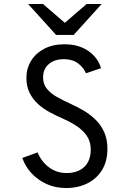

<svg xmlns="http://www.w3.org/2000/svg" viewBox="-20 -935 656 967"><path d="M313 12Q258.5 12 214 -8.5Q169.5 -29 138 -63.2Q106.5 -97.5 92.5 -139.5L169 -167.5Q188 -121.5 226.5 -92.5Q265 -63.5 315.5 -63.5Q371.5 -63.5 404.2 -94Q437 -124.5 437 -182.5Q437 -222 417.2 -250.8Q397.5 -279.5 365.5 -300.5Q333.5 -321.5 297 -337.5Q264.5 -351.5 231.8 -369Q199 -386.5 172.2 -410.5Q145.5 -434.5 129.2 -467.2Q113 -500 113 -543.5Q113 -589.5 136 -627.8Q159 -666 202 -689Q245 -712 305 -712Q376.5 -712 425.5 -677.8Q474.5 -643.5 488.5 -591.5L413 -566Q401 -595 373 -616Q345 -637 302 -637Q254 -637 225.5 -612Q197 -587 197 -545Q197 -511.5 216 -488Q235 -464.5 266.5 -446.8Q298 -429 336 -412Q368 -397.5 400.5 -378.5Q433 -359.5 460.5 -333Q488 -306.5 504.5 -270.2Q521 -234 521 -185.5Q521 -122.5 493.8 -78.5Q466.5 -34.5 419.5 -11.2Q372.5 12 313 12ZM262.5 -759 121.5 -915H196.5L306.5 -820L416.5 -915H492L351 -759Z"/></svg>

Font: Overpass Mono Light
Style: Regular
Weight: 400
Monospace: yes
Version: Version 4.000